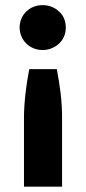

<svg xmlns="http://www.w3.org/2000/svg" viewBox="-20 -546 326 731"><path d="M216.3 164.6H71.3V-99.1Q71.3 -138.7 77.1 -190.4Q82 -234.4 91.3 -282.7H196.3Q206.5 -228 210.9 -190.4Q216.3 -143.1 216.3 -99.1ZM54.7 -440.9Q54.7 -458.5 61.5 -475.1Q67.9 -490.2 80.1 -502Q91.8 -513.7 107.4 -520Q123 -526.4 142.6 -526.4Q161.1 -526.4 176.8 -520Q192.9 -513.7 205.1 -502Q218.3 -489.7 224.1 -475.1Q230.5 -459.5 230.5 -440.9Q230.5 -423.3 224.1 -407.7Q217.8 -392.1 205.1 -380.4Q192.9 -368.7 176.8 -362.3Q160.2 -355.5 142.6 -355.5Q124 -355.5 107.4 -362.3Q91.8 -368.7 80.1 -380.4Q68.4 -391.6 61.5 -407.7Q54.7 -424.3 54.7 -440.9Z"/></svg>

Font: Lato-ExtraBold
Style: Regular
Weight: 500
Designer: Lukasz Dziedzic with Adam Twardoch and Botio Nikoltchev
Foundry: tyPoland Lukasz Dziedzic
Version: ""